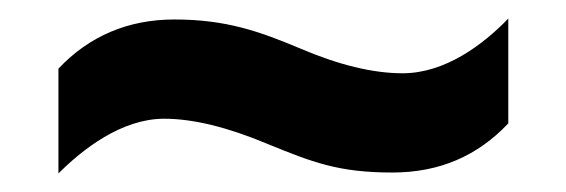

<svg xmlns="http://www.w3.org/2000/svg" viewBox="-20 -456 610 207"><path d="M414 -377C382 -377 345 -386 303 -404C260 -422 224 -435 168 -435C118 -435 76 -417 43 -382V-269C69 -295 111 -328 157 -328C188 -328 225 -319 268 -301C317 -281 345 -270 403 -270C454 -270 495 -288 528 -323V-436C501 -408 460 -377 414 -377Z"/></svg>

Font: Passageway
Style: Regular
Weight: 700
Foundry: Ascender Corporation
Version: Version 1.11